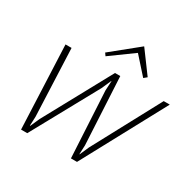

<svg xmlns="http://www.w3.org/2000/svg" viewBox="-187 -1068 1265 1260"><g transform="rotate(30 445.5 -438.5)"><path d="M845.2 -629.9H891.1L551.8 0H505.9L479 -500L482.9 -571.8H481L449.2 -500L174.8 0H127.9L101.1 -629.9H147L168 -120.1L165 -51.8H168L198.2 -120.1L476.1 -629.9H516.1L543 -120.1L540 -51.8H542L571.8 -120.1ZM556.2 -875 675.8 -712.9 652.8 -693.8 541 -818.8 538.1 -817.9 367.2 -693.8 353 -713.9 554.2 -877Z"/></g></svg>

Font: Sinkin Sans 200 X Light Italic
Style: Regular
Weight: 200
Italic angle: -112°
Designer: Keith Bates
Foundry: K-Type
Version: Sinkin Sans (version 1.0)  by Keith Bates   •   © 2014   www